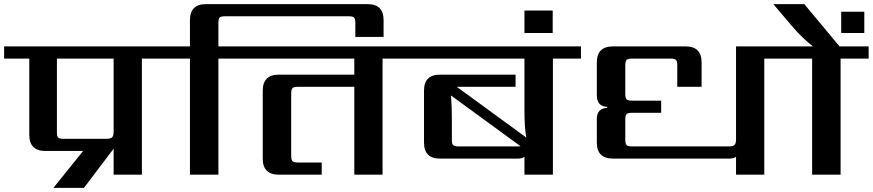

<svg xmlns="http://www.w3.org/2000/svg" viewBox="-40 -847 4232 931"><path d="M511 -208V-563H236V-206Q236 -186 242 -180Q248 -174 268 -174H477Q496 -174 503.5 -181Q511 -188 511 -208ZM785 -622V-563H648V0H511V-126L367 64H219L363 -115H180Q102 -115 102 -193V-563H-20V-622Z M1155 -622V-563H1019V0H881V-563H745V-622H881V-749Q881 -827 959 -827H1743Q1820 -827 1820 -749V-668H1683V-736Q1683 -756 1677 -762Q1671 -768 1651 -768H1051Q1031 -768 1025 -762Q1019 -756 1019 -736V-622Z M1951 -622V-563H1815V0H1678V-426H1404Q1385 -426 1378.5 -420Q1372 -414 1372 -394V-91Q1372 -72 1378.5 -65.5Q1385 -59 1404 -59H1520V0H1312Q1234 0 1234 -78V-407Q1234 -485 1312 -485H1678V-563H1115V-622Z M2183 -137H2469Q2480 -137 2484 -138L2147 -384Q2151 -326 2151 -278V-169Q2151 -150 2157.5 -143.5Q2164 -137 2183 -137ZM2777 -622V-563H2641V0H2503V-87Q2493 -78 2471 -78H2093Q2016 -78 2016 -156V-407Q2016 -485 2093 -485H2460V-426H2175L2512 -180Q2503 -226 2503 -315V-563H1911V-622Z M2503 -687V-796H2640V-687Z M3802 -622V-563H3666V0H3529V-87Q3519 -78 3497 -78H2932Q2854 -78 2854 -156V-269Q2854 -322 2904 -324V-329Q2854 -331 2854 -385V-544Q2854 -622 2932 -622H3285Q3362 -622 3362 -544V-426H3244V-531Q3244 -550 3237.5 -556.5Q3231 -563 3212 -563H3024Q3005 -563 2998.5 -556.5Q2992 -550 2992 -531V-391Q2992 -372 2998.5 -365.5Q3005 -359 3024 -359H3166V-300H3024Q3005 -300 2998.5 -294Q2992 -288 2992 -268V-169Q2992 -150 2998.5 -143.5Q3005 -137 3024 -137H3495Q3515 -137 3522 -144.5Q3529 -152 3529 -171V-622Z M4151 -790V-687H4039V-790ZM4172 -622V-563H4036V0H3898V-563H3762V-622H3902Q3851 -661 3798 -723L3710 -827H3860L4031 -622Z"/></svg>

Font: Sarpanch SemiBold
Style: Regular
Weight: 600
Designer: Manushi Parikh (Devanagari and Latin), Jyotish Sonowal (Devanagari)
Foundry: Indian Type Foundry
Version: Version 2.004;PS 1.0;hotconv 1.0.78;makeotf.lib2.5.61930; tt